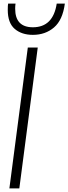

<svg xmlns="http://www.w3.org/2000/svg" viewBox="-20 -1043 379 1063"><path d="M87 0H32L134 -780H189ZM162 -850Q100 -850 61.5 -883Q23 -916 23 -988Q23 -1014 25 -1023H66Q64 -1009 64 -995Q64 -892 162 -892Q274 -892 294 -1023H339Q327 -932 279 -891Q231 -850 162 -850Z"/></svg>

Font: Tanohe Sans Light
Style: Italic
Weight: 300
Designer: Village Type and Design LLC & Cristiano Sobral
Foundry: Cooper Hewitt Smithsonian Design Museum
Version: Version 1.00;September 29, 2021;FontCreator 13.0.0.2655 64-b